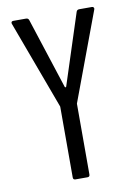

<svg xmlns="http://www.w3.org/2000/svg" viewBox="-81 -753 562 804"><g transform="rotate(-10 200.0 -350.5)"><path d="M164 -11V-310Q164 -314 163 -315L25 -688L24 -692Q24 -700 33 -700H87Q96 -700 99 -692L197 -390Q198 -388 200 -388Q202 -388 203 -390L301 -692Q304 -700 313 -700H367Q372 -700 374.5 -696.5Q377 -693 375 -688L236 -315Q235 -314 235 -310V-11Q235 -1 225 -1H174Q164 -1 164 -11Z"/></g></svg>

Font: Barlow Condensed
Style: Regular
Weight: 400
Width: 3
Designer: Jeremy Tribby
Foundry: Tribby Type
Version: Version 1.500